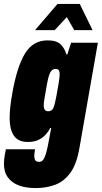

<svg xmlns="http://www.w3.org/2000/svg" viewBox="-52 -745 517 975"><path d="M129 210Q80 210 44.5 197Q9 184 -11.5 156.5Q-32 129 -32 87Q-32 79 -30.5 62Q-29 45 -22 13H126Q125 20 123.5 30Q122 40 122 45Q122 55 124 62Q126 69 131 73Q136 77 146 77Q159 77 166.5 67.5Q174 58 180.5 37.5Q187 17 193 -15Q197 -35 200.5 -55Q204 -75 208 -95H203Q193 -75 177.5 -59Q162 -43 140.5 -33.5Q119 -24 90 -24Q57 -24 37 -37.5Q17 -51 7 -78.5Q-3 -106 -3 -147Q-3 -173 0.5 -204.5Q4 -236 11 -274Q34 -405 74.5 -472.5Q115 -540 190 -540Q235 -540 256 -519.5Q277 -499 285 -469H290L309 -528H445L352 3Q338 87 306 131.5Q274 176 229 193Q184 210 129 210ZM192 -180Q202 -180 208.5 -184Q215 -188 219 -197Q223 -206 226.5 -220Q230 -234 234 -255Q242 -298 245.5 -320Q249 -342 250 -352Q251 -362 251 -367Q251 -377 249 -383Q247 -389 243 -392Q239 -395 230 -395Q219 -395 211 -387.5Q203 -380 197.5 -364Q192 -348 187 -320Q180 -279 176 -257.5Q172 -236 171 -227Q170 -218 170 -212Q170 -201 172.5 -193.5Q175 -186 180 -183Q185 -180 192 -180ZM126 -592 240 -725H353L418 -592H325L273 -683H310L226 -592Z"/></svg>

Font: Archivo ExtraCondensed Black
Style: Italic
Weight: 900
Width: 2
Italic angle: -10°
Designer: Hector Gatti
Foundry: Omnibus-Type
Version: Version 2.001